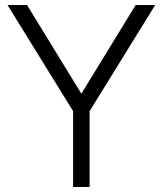

<svg xmlns="http://www.w3.org/2000/svg" viewBox="-20 -747 650 767"><path d="M285 -340 522 -727H600L338 -303ZM272 -349H338V0H272ZM10 -727H88L325 -340L272 -303Z"/></svg>

Font: 寒蝉端黑体 Light
Style: Regular
Weight: 300
Designer: ChillDuanSans {Warren2060}; 
Source Han Sans {Ryoko NISHIZUKA 西塚涼子 (kana, bopomofo & ideographs); Paul D. Hunt (Latin, G
Foundry: ChillType&Adobe
Version: Version 1.300;Glyphs 3.3 (3306)